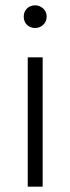

<svg xmlns="http://www.w3.org/2000/svg" viewBox="-20 -700 264 720"><path d="M69 -638Q69 -656 81 -668Q93 -680 112 -680Q129 -680 142 -668Q155 -656 155 -638Q155 -619 142 -607Q129 -595 112 -595Q93 -595 81 -607Q69 -619 69 -638ZM84 0V-485H140V0Z"/></svg>

Font: Palanquin ExtraLight
Style: Regular
Weight: 275
Designer: Pria Ravichandran
Version: Version 1.001